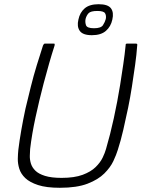

<svg xmlns="http://www.w3.org/2000/svg" viewBox="-20 -880 673 911"><path d="M264 11Q200 11 160.5 -2Q121 -15 100 -35Q79 -55 71.5 -79.5Q64 -104 64.5 -127Q65 -150 67 -169Q72 -211 81 -262.5Q90 -314 101 -365Q113 -415 126 -467.5Q139 -520 154.5 -570.5Q170 -621 184 -664Q185 -667 187.5 -670Q190 -673 192 -673Q203 -673 213.5 -673Q224 -673 235 -673Q239 -673 239.5 -671.5Q240 -670 239 -664Q226 -624 213 -578.5Q200 -533 187 -484Q166 -404 148.5 -323Q131 -242 123 -173Q122 -159 121.5 -141Q121 -123 126.5 -104.5Q132 -86 147.5 -70.5Q163 -55 193.5 -45.5Q224 -36 272 -36Q333 -36 372 -50.5Q411 -65 433.5 -87Q456 -109 467 -132Q478 -155 483 -173Q503 -241 520 -319Q537 -397 550 -477Q558 -528 565 -575.5Q572 -623 576 -664Q576 -670 577.5 -671.5Q579 -673 583 -673Q594 -673 604.5 -673Q615 -673 626 -673Q630 -673 631 -670Q632 -667 631 -664Q628 -621 621 -571Q614 -521 606 -469.5Q598 -418 588 -369Q577 -316 565 -264Q553 -212 539 -169Q532 -146 518 -116Q504 -86 475 -57Q446 -28 395.5 -8.5Q345 11 264 11ZM513 -787Q506 -754 482.5 -733.5Q459 -713 416 -713Q373 -713 358.5 -733.5Q344 -754 352 -787Q359 -821 382 -840.5Q405 -860 448 -860Q492 -860 506.5 -840.5Q521 -821 513 -787ZM482 -790Q485 -806 478.5 -817Q472 -828 442 -828Q410 -828 400 -817Q390 -806 386 -790Q383 -775 388 -760.5Q393 -746 426 -746Q459 -746 468.5 -760.5Q478 -775 482 -790Z"/></svg>

Font: Glory Thin Light
Style: Italic
Weight: 300
Italic angle: -12°
Version: Version 1.011